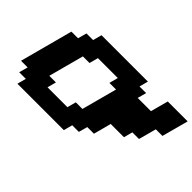

<svg xmlns="http://www.w3.org/2000/svg" viewBox="-87 -952 1280 1280"><g transform="rotate(45 552.5 -312.5)"><path d="M125 0H562.5L579.1 -62.5H641.6L658.7 -125H721.2Q727.1 -145.5 738 -187.3Q749 -229 754.4 -250H879.4L896 -312.5H958.5Q964.4 -333.5 975.6 -375.2Q986.8 -417 992.2 -437.5H1054.7L1105 -625H917.5Q911.6 -604 900.4 -562.3Q889.2 -520.5 883.8 -500H758.8L775.9 -562.5H713.4L730 -625H292.5L275.9 -562.5H213.4L196.3 -500H133.8Q117.2 -437.5 83.7 -312.5Q50.3 -187.5 33.7 -125H96.2L79.1 -62.5H141.6ZM471.2 -125H283.7L300.3 -187.5H237.8Q249 -229 271.2 -312.3Q293.5 -395.5 304.7 -437.5H367.2L383.8 -500H571.3L554.7 -437.5H617.2Q606 -396 583.7 -312.5Q561.5 -229 550.3 -187.5H487.8Z"/></g></svg>

Font: Faithful 32x
Style: SemiboldOblique
Weight: 400
Foundry: Faithful Resource Pack
Version: Version 1.0; January 27, 2023